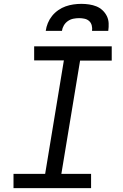

<svg xmlns="http://www.w3.org/2000/svg" viewBox="-20 -975 640 995"><path d="M50 0V-74H214L311 -662H157V-735H559V-661H395L298 -74H452V0ZM217 -815Q220 -836 228 -855.5Q236 -875 249.5 -892Q263 -909 281.5 -922Q300 -935 320 -942Q340 -949 360.5 -952Q381 -955 402 -955Q422 -955 442 -952Q462 -949 479.5 -942Q497 -935 511 -922Q525 -909 533.5 -892Q542 -875 543 -855Q544 -835 541 -815H457Q459 -829 455.5 -843Q452 -857 442 -866Q432 -875 418 -878Q404 -881 390 -881Q375 -881 360 -878Q345 -875 332 -866Q319 -857 311 -843.5Q303 -830 301 -815Z"/></svg>

Font: Iosevka Slab Extended
Style: Italic
Weight: 400
Width: 7
Italic angle: -9°
Monospace: yes
Designer: Belleve Invis
Foundry: Belleve Invis
Version: Version 11.1.0; ttfautohint (v1.8.3)